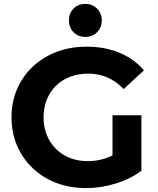

<svg xmlns="http://www.w3.org/2000/svg" viewBox="-20 -951 811 983"><path d="M421 12Q338 12 268.5 -14.5Q199 -41 147.5 -90Q96 -139 67.5 -205Q39 -271 39 -350Q39 -429 67.5 -495Q96 -561 148 -610Q200 -659 270 -685.5Q340 -712 424 -712Q517 -712 591.5 -681Q666 -650 717 -591L613 -495Q575 -535 530 -554.5Q485 -574 432 -574Q381 -574 339 -558Q297 -542 266.5 -512Q236 -482 219.5 -441Q203 -400 203 -350Q203 -301 219.5 -260Q236 -219 266.5 -188.5Q297 -158 338.5 -142Q380 -126 430 -126Q478 -126 523.5 -141.5Q569 -157 612 -194L704 -77Q647 -34 571.5 -11Q496 12 421 12ZM556 -98V-361H704V-77ZM417 -762Q380 -762 356.5 -786Q333 -810 333 -847Q333 -883 356.5 -907Q380 -931 417 -931Q453 -931 477 -907Q501 -883 501 -847Q501 -810 477 -786Q453 -762 417 -762Z"/></svg>

Font: MOST Montserrat
Style: Bold
Weight: 700
Designer: Julieta Ulanovsky
Foundry: Julieta Ulanovsky
Version: Version 8.000;March 11, 2024;FontCreator 15.0.0.2926 64-bit